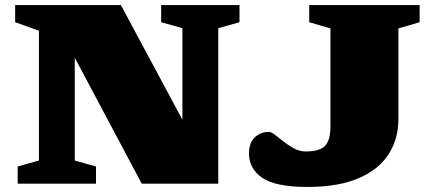

<svg xmlns="http://www.w3.org/2000/svg" viewBox="-20 -727 1703 760"><path d="M134 -91.5V-605.5L40 -639V-707H458.5L702 -253V-615.5L618 -639V-707H928V-639L844 -615.5V0H541L276 -498.5V-91.5L360 -68V0H50V-68ZM1557 -255.5Q1557 -177.5 1518.5 -117Q1480 -56.5 1400.2 -21.8Q1320.5 13 1196.5 13Q1070.5 13 1018 -23.2Q965.5 -59.5 965.5 -120Q965.5 -161 988.2 -183Q1011 -205 1044 -205Q1053.5 -205 1068.8 -193.2Q1084 -181.5 1103.2 -166.2Q1122.5 -151 1144.5 -139.2Q1166.5 -127.5 1189.5 -127.5Q1245.5 -127.5 1266.8 -149.8Q1288 -172 1288 -227V-614.5L1204 -639V-707H1641V-639L1557 -614.5Z"/></svg>

Font: Newsreader 6pt ExtraBold
Style: Regular
Weight: 800
Designer: Hugues Gentile
Foundry: Production Type
Version: Version 1.003; ttfautohint (v1.8.3)